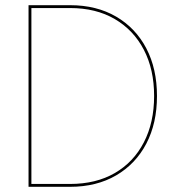

<svg xmlns="http://www.w3.org/2000/svg" viewBox="-20 -720 675 740"><path d="M250 0H90V-700H250Q352 -700 427.5 -656Q503 -612 544 -533.5Q585 -455 585 -350Q585 -245 544 -166.5Q503 -88 427.5 -44Q352 0 250 0ZM250 -689H101V-11H250Q350 -11 422.5 -53Q495 -95 534.5 -171.5Q574 -248 574 -350Q574 -452 534.5 -528Q495 -604 422.5 -646.5Q350 -689 250 -689Z"/></svg>

Font: Jost* Hairline
Style: Regular
Weight: 100
Version: Version 3.7